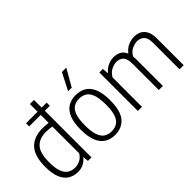

<svg xmlns="http://www.w3.org/2000/svg" viewBox="-54 -1354 1909 1909"><g transform="rotate(-45 901.0 -399.0)"><path d="M241.5 9Q187.5 9 143 -16.2Q98.5 -41.5 72 -100.2Q45.5 -159 45.5 -259.5Q45.5 -409 110.2 -479.2Q175 -549.5 298.5 -549.5Q318.5 -549.5 339.8 -547.8Q361 -546 379.5 -543.5V-655.5H217.5V-700H379.5V-808H437.5V-700H507.5V-655.5H437.5V0H387.5L383 -56.5H378.5Q357.5 -28.5 322.2 -9.8Q287 9 241.5 9ZM252 -42.5Q288 -42.5 323 -60.2Q358 -78 379.5 -115V-491.5Q342 -499.5 296 -499.5Q202.5 -499.5 154 -445.8Q105.5 -392 105.5 -265.5Q105.5 -177 124.5 -128.8Q143.5 -80.5 176.8 -61.5Q210 -42.5 252 -42.5Z M763.5 9.5Q701 9.5 654.5 -18.8Q608 -47 582.2 -108.5Q556.5 -170 556.5 -270.5Q556.5 -370.5 582 -431.8Q607.5 -493 654 -521.2Q700.5 -549.5 763.5 -549.5Q826.5 -549.5 873 -521.5Q919.5 -493.5 945.2 -432Q971 -370.5 971 -270.5Q971 -121 914.5 -55.8Q858 9.5 763.5 9.5ZM763.5 -40.5Q809 -40.5 842 -61.2Q875 -82 893 -131.8Q911 -181.5 911 -269Q911 -357.5 893 -408Q875 -458.5 841.8 -479.2Q808.5 -500 763.5 -500Q718.5 -500 685.5 -479.5Q652.5 -459 634.5 -409.2Q616.5 -359.5 616.5 -272Q616.5 -183 634.5 -132.5Q652.5 -82 685.5 -61.2Q718.5 -40.5 763.5 -40.5ZM738 -629 830 -808H891.5L789 -629Z M1090 0V-541.5H1139.5L1144 -479H1148.5Q1179 -515 1217.5 -532.2Q1256 -549.5 1298 -549.5Q1341 -549.5 1374.8 -531.5Q1408.5 -513.5 1426 -470.5Q1461.5 -515 1503.8 -532.2Q1546 -549.5 1585 -549.5Q1627 -549.5 1660.8 -532.8Q1694.5 -516 1714.2 -477.2Q1734 -438.5 1734 -372V0H1676V-370Q1676 -441.5 1646.8 -469Q1617.5 -496.5 1573 -496.5Q1543 -496.5 1504.8 -479.8Q1466.5 -463 1439.5 -417.5Q1442 -397 1442 -373.5V0H1384.5V-370Q1384.5 -441.5 1356.5 -469Q1328.5 -496.5 1284 -496.5Q1251.5 -496.5 1213 -478Q1174.5 -459.5 1148 -414V0Z"/></g></svg>

Font: Encode Sans SemiCondensed SemiCondensed Light
Style: Regular
Weight: 300
Width: 4
Designer: Multiple Designers
Foundry: Impallari Type
Version: Version 3.000; ttfautohint (v1.8.3) -l 8 -r 50 -G 200 -x 14 